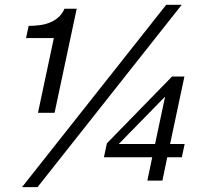

<svg xmlns="http://www.w3.org/2000/svg" viewBox="-20 -745 874 792"><path d="M741.7 -150.9 730 -96.2H669.9L649.9 0H587.9L607.9 -96.2H408.7L420.9 -153.8L689.5 -429.2H740.7L681.6 -150.9ZM619.6 -150.9 660.6 -344.2H658.7L469.7 -150.9ZM729.5 -725.1 134.8 26.9H70.8L665.5 -725.1ZM136.7 -279.8 202.1 -587.9H87.4L98.1 -638.2Q122.6 -638.2 145.3 -641.4Q168 -644.5 187.3 -652.6Q206.5 -660.6 221.7 -674.3Q236.8 -688 246.1 -709H296.4L205.1 -279.8Z"/></svg>

Font: XB Khoramshahr
Style: Italic
Weight: 400
Italic angle: -12°
Designer: Behnam
Foundry: Irmug
Version: Version 8.005 2009